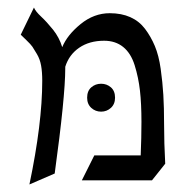

<svg xmlns="http://www.w3.org/2000/svg" viewBox="-20 -476 513 509"><path d="M415 -147Q415 -97 418 -42L383 2H197L230 -64H353Q355 -112 355 -153Q355 -201 351 -236Q347 -271 337 -303Q327 -335 306.5 -351.5Q286 -368 256 -368Q217 -368 190 -349.5Q163 -331 153 -299V-295Q153 -220 125 -16L58 13Q92 -149 92 -262Q92 -285 89 -302Q86 -319 78 -332.5Q70 -346 66 -352Q62 -358 49.5 -370Q37 -382 35 -384L70 -456Q74 -446 89 -432Q104 -418 120.5 -397.5Q137 -377 145 -351Q158 -383 193.5 -412Q229 -441 271 -441Q302 -441 325.5 -430.5Q349 -420 364.5 -399.5Q380 -379 390.5 -354Q401 -329 406 -293.5Q411 -258 413 -224.5Q415 -191 415 -147ZM285 -217Q285 -200 274 -190Q263 -180 248 -180Q233 -180 222 -190Q211 -200 211 -217Q211 -235 222 -244.5Q233 -254 248 -254Q263 -254 274 -244.5Q285 -235 285 -217Z"/></svg>

Font: Bellefair
Style: Regular
Weight: 400
Designer: Nick Shinn, Liron Lavi Turkenic
Foundry: Shinntype
Version: Version 1.003;PS 001.003;hotconv 1.0.88;makeotf.lib2.5.64775